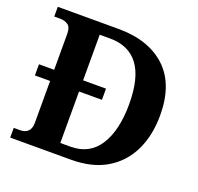

<svg xmlns="http://www.w3.org/2000/svg" viewBox="-125 -849 1016 985"><g transform="rotate(20 383.5 -357.0)"><path d="M28 0V-53H64Q89 -53 105 -67.5Q121 -82 121 -115V-343H38V-404H121V-601Q121 -636 103.5 -648.5Q86 -661 60 -661H28V-714H359Q524 -714 618 -627Q712 -540 712 -370Q712 -261 672 -177.5Q632 -94 553.5 -47Q475 0 359 0ZM335 -62Q438 -62 490.5 -144.5Q543 -227 543 -370Q543 -513 490.5 -583Q438 -653 336 -653H279V-404H404V-343H279V-62Z"/></g></svg>

Font: Noto Serif Ethiopic
Style: Bold
Weight: 700
Designer: Monotype Design Team
Foundry: Monotype Imaging Inc.
Version: Version 2.102; ttfautohint (v1.8.4.7-5d5b)